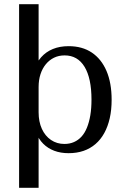

<svg xmlns="http://www.w3.org/2000/svg" viewBox="-20 -720 598 915"><path d="M71 175V-700H164V-376L140 -383Q153 -421 176 -447Q199 -473 232 -486.5Q265 -500 307 -500Q372 -500 417.5 -469.5Q463 -439 487.5 -382Q512 -325 512 -244Q512 -196 503 -156.5Q494 -117 477 -86Q460 -55 435 -33.5Q410 -12 378 -1Q346 10 307 10Q269 10 238.5 -1.5Q208 -13 186 -35Q164 -57 151 -90L164 -100V175ZM287 -34Q312 -34 332.5 -43Q353 -52 368.5 -69Q384 -86 394.5 -112Q405 -138 410.5 -171Q416 -204 416 -245Q416 -347 383 -401.5Q350 -456 288 -456Q260 -456 237.5 -445Q215 -434 198.5 -414Q182 -394 173 -366.5Q164 -339 164 -305V-185Q164 -140 179.5 -106Q195 -72 223 -53Q251 -34 287 -34Z"/></svg>

Font: Sutasoma
Style: Regular
Weight: 400
Designer: Izhar Fathurrohim, Akbar Rohmanto, Arusyal Khofiqoini
Foundry: Kiwari Kolektiv
Version: Version 1.102